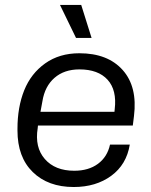

<svg xmlns="http://www.w3.org/2000/svg" viewBox="-20 -749 613 778"><path d="M288.1 -595.2 223.1 -729H309.1L351.1 -595.2ZM278.8 8.8Q174.8 8.8 112.8 -51.8Q50.8 -112.3 50.8 -220.2V-227.1Q50.8 -314.9 78.1 -383.1Q105.5 -451.2 163.1 -492.2Q220.7 -533.2 301.8 -533.2Q416.5 -533.2 477.1 -465.3Q537.6 -397.5 522.9 -278.8L518.1 -240.2H133.8Q133.8 -238.8 133.3 -235.4Q132.8 -231.9 132.8 -230Q120.1 -152.3 161.6 -104.7Q203.1 -57.1 280.8 -57.1Q338.9 -57.1 377 -85.2Q415 -113.3 425.8 -163.1H505.9Q492.7 -82 430.7 -36.6Q368.7 8.8 278.8 8.8ZM151.9 -338.9 144 -295.9H443.8L444.8 -306.2Q454.1 -383.8 416 -425.8Q377.9 -467.8 301.8 -467.8Q240.2 -467.8 200.9 -433.6Q161.6 -399.4 151.9 -338.9Z"/></svg>

Font: Hubot Sans
Style: Italic
Weight: 400
Italic angle: -10°
Designer: Deni Anggara
Foundry: GitHub
Version: Version 1.001;gftools[0.9.31]